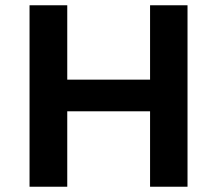

<svg xmlns="http://www.w3.org/2000/svg" viewBox="-20 -708 823 728"><path d="M92 0V-688H235V-406H549V-688H691V0H549V-286H235V0Z"/></svg>

Font: Saira SemiExpanded SemiBold
Style: Regular
Weight: 600
Width: 6
Designer: Hector Gatti with collaboration of the Omnibus-Type team
Foundry: Omnibus-Type
Version: Version 1.101